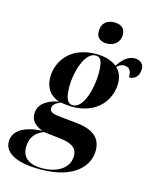

<svg xmlns="http://www.w3.org/2000/svg" viewBox="-209 -862 971 1198"><g transform="rotate(15 276.5 -263.0)"><path d="M366 -626C408 -626 449 -651 449 -705C449 -751 416 -766 379 -766C336 -766 298 -745 298 -686C298 -644 327 -626 366 -626ZM167 240C397 240 473 129 473 38C473 -47 416 -89 307 -99L208 -109C157 -114 135 -122 135 -147C135 -167 150 -181 184 -196C199 -193 242 -189 258 -189C432 -189 499 -308 499 -403C499 -458 477 -484 461 -500C475 -515 491 -522 507 -522C540 -522 555 -502 555 -458C604 -458 619 -496 619 -529C619 -558 599 -582 559 -582C511 -582 477 -540 454 -506C428 -528 384 -546 322 -546C145 -546 80 -427 80 -333C80 -261 114 -220 171 -199C75 -179 43 -134 43 -86C43 -47 64 -17 119 4C-1 10 -66 54 -66 123C-66 191 5 240 167 240ZM261 -199C223 -199 210 -239 210 -309C210 -399 249 -536 319 -536C354 -536 366 -510 366 -430C366 -338 330 -199 261 -199ZM176 230C87 230 47 191 47 128C47 64 81 28 130 9L228 20C307 29 350 47 350 106C350 180 280 230 176 230Z"/></g></svg>

Font: Noto Serif Display
Style: Bold Italic
Weight: 700
Italic angle: -12°
Designer: Monotype Design Team
Foundry: Monotype Imaging Inc.
Version: Version 2.009